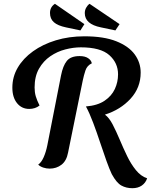

<svg xmlns="http://www.w3.org/2000/svg" viewBox="-20 -873 794 1010"><path d="M676 117Q644 117 618.5 103Q593 89 568 43Q556 18 540 -26.5Q524 -71 506.5 -124Q489 -177 470 -227.5Q451 -278 432 -313Q493 -318 530 -343Q567 -368 584 -404.5Q601 -441 601 -482Q601 -542 555 -583Q509 -624 405 -624Q366 -624 323.5 -613Q281 -602 244.5 -577Q208 -552 185 -511.5Q162 -471 162 -413Q162 -388 168 -367Q174 -346 188 -318Q177 -309 163 -304.5Q149 -300 134 -300Q94 -300 69.5 -330.5Q45 -361 45 -412Q45 -469 73.5 -517.5Q102 -566 153.5 -603Q205 -640 274 -661Q343 -682 424 -682Q526 -682 591.5 -656Q657 -630 688.5 -587Q720 -544 720 -491Q720 -412 667 -354Q614 -296 532 -270Q554 -254 572.5 -218.5Q591 -183 609.5 -139Q628 -95 648.5 -52.5Q669 -10 695 22Q721 54 754 65Q746 89 726 103Q706 117 676 117ZM241 14Q224 14 207.5 8.5Q191 3 181 -7Q198 -19 210 -46.5Q222 -74 229 -109L301 -476Q311 -527 331.5 -552.5Q352 -578 399 -578Q427 -578 443.5 -567Q460 -556 463 -540Q438 -528 429.5 -502.5Q421 -477 415 -448L338 -70Q330 -27 303.5 -6.5Q277 14 241 14ZM587 -713 511 -729Q426 -746 426 -804Q426 -819 433 -832Q440 -845 451 -853L609 -746ZM403 -713 327 -729Q284 -738 263.5 -756Q243 -774 243 -805Q243 -836 269 -853L424 -746Z"/></svg>

Font: Sansita Swashed
Style: Regular
Weight: 400
Designer: Pablo Cosgaya
Foundry: Omnibus-Type
Version: Version 1.003; ttfautohint (v1.8.3)